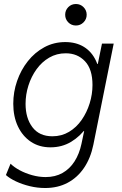

<svg xmlns="http://www.w3.org/2000/svg" viewBox="-20 -735 616 968"><path d="M207.5 212.9Q168.5 212.9 130.1 203.6Q91.8 194.3 60.3 179.4Q28.8 164.6 9.8 147.5L33.2 90.3Q50.8 107.9 79.3 123.3Q107.9 138.7 142.1 148.2Q176.3 157.7 210 157.7Q258.3 157.7 294.9 137.2Q331.5 116.7 355.7 78.9Q379.9 41 390.6 -9.3L404.3 -74.2H389.2L415.5 -124L466.8 -373L455.1 -412.6H473.1L494.1 -515.1H553.2L450.7 -5.4Q437 62 403.8 111.1Q370.6 160.2 321 186.5Q271.5 212.9 207.5 212.9ZM234.4 7.8Q177.7 7.8 135.7 -20.3Q93.8 -48.3 70.3 -97.9Q46.9 -147.5 46.9 -211.9Q46.9 -271.5 66.2 -326.9Q85.4 -382.3 120.4 -426.5Q155.3 -470.7 203.4 -496.8Q251.5 -522.9 309.1 -522.9Q363.3 -522.9 402.8 -498.8Q442.4 -474.6 463.9 -428.5Q485.4 -382.3 485.4 -315.4Q485.4 -256.3 468 -198.7Q450.7 -141.1 417.7 -94.5Q384.8 -47.9 338.6 -20Q292.5 7.8 234.4 7.8ZM244.1 -47.9Q290.5 -47.9 328.1 -70.3Q365.7 -92.8 391.8 -130.6Q418 -168.5 432.1 -214.1Q446.3 -259.8 446.3 -306.6Q446.3 -386.2 408.4 -426.3Q370.6 -466.3 311.5 -466.3Q265.6 -466.3 228.3 -444.6Q190.9 -422.9 164.3 -386Q137.7 -349.1 123.3 -303.7Q108.9 -258.3 108.9 -211.4Q108.9 -139.2 143.6 -93.5Q178.2 -47.9 244.1 -47.9ZM362.8 -606.4Q339.8 -606.4 324.2 -622.3Q308.6 -638.2 308.6 -660.6Q308.6 -683.1 324.2 -699Q339.8 -714.8 362.8 -714.8Q385.3 -714.8 401.1 -699Q417 -683.1 417 -660.6Q417 -638.2 401.1 -622.3Q385.3 -606.4 362.8 -606.4Z"/></svg>

Font: Reddit Sans Light
Style: Italic
Weight: 300
Italic angle: -11.25°
Designer: Stephen Hutchings
Version: Version 1.013